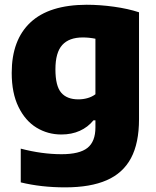

<svg xmlns="http://www.w3.org/2000/svg" viewBox="-20 -578 673 828"><path d="M69.5 208.5V63Q161 87 245.5 87Q323 87 357.2 59.8Q391.5 32.5 391.5 -28.5V-59H383Q359 -29.5 324 -13.8Q289 2 244.5 2Q186 2 137.5 -27.5Q89 -57 59.8 -116.8Q30.5 -176.5 30.5 -263.5Q30.5 -405.5 111.2 -481.2Q192 -557 353.5 -557.5Q411 -557.5 471.8 -549Q532.5 -540.5 579.5 -525V-64Q579.5 39 545 103.8Q510.5 168.5 440.2 199.2Q370 230 261 230Q157.5 230 69.5 208.5ZM391.5 -171.5V-411Q364 -416.5 337 -416.5Q278 -416.5 248.5 -384Q219 -351.5 219 -279Q219 -207.5 243.8 -178.5Q268.5 -149.5 318 -149.5Q338.5 -149.5 357.8 -155Q377 -160.5 391.5 -171.5Z"/></svg>

Font: Encode Sans ExtraBold
Style: Regular
Weight: 800
Designer: Multiple Designers
Foundry: Impallari Type
Version: Version 2.000